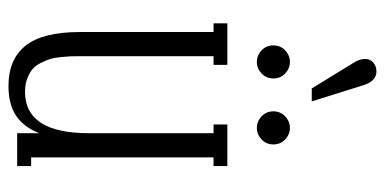

<svg xmlns="http://www.w3.org/2000/svg" viewBox="-242 -624 887 442"><g transform="rotate(90 201.0 -403.5)"><path d="M213.9 -678.2H184.1L123 -777.8Q116.2 -790 116.2 -800.8Q116.2 -812.5 124.5 -819.8Q132.8 -827.1 145 -827.1Q166 -827.1 175.8 -799.8ZM149.7 -562.7Q138.2 -551.8 123 -551.8Q107.9 -551.8 96.4 -562.7Q85 -573.7 85 -589.8Q85 -606 96.4 -616.9Q107.9 -627.9 123 -627.9Q138.2 -627.9 149.7 -616.9Q161.1 -606 161.1 -589.8Q161.1 -573.7 149.7 -562.7ZM301.5 -562.7Q290 -551.8 274.9 -551.8Q259.8 -551.8 248.3 -562.7Q236.8 -573.7 236.8 -589.8Q236.8 -606 248.3 -616.9Q259.8 -627.9 274.9 -627.9Q290 -627.9 301.5 -616.9Q313 -606 313 -589.8Q313 -573.7 301.5 -562.7ZM362.8 -483.9V-452.1H342.8V-32.2H362.8V0H287.1V-50.8Q272.9 -14.6 246.6 2.7Q220.2 20 178.2 20Q117.2 20 85.7 -19.3Q54.2 -58.6 54.2 -145V-452.1H34.2V-483.9H129.9V-452.1H109.9V-145Q109.9 -131.8 110.1 -124Q110.4 -116.2 111.8 -101.1Q113.3 -85.9 116.2 -76.4Q119.1 -66.9 125.2 -54.7Q131.3 -42.5 139.6 -35.4Q147.9 -28.3 161.4 -23.2Q174.8 -18.1 191.9 -18.1Q287.1 -18.1 287.1 -165V-452.1H267.1V-483.9Z"/></g></svg>

Font: Margherita Light
Style: Regular
Weight: 300
Designer: James Puckett
Foundry: Dunwich Type Founders
Version: Version 1.008;hotconv 1.0.109;makeotfexe 2.5.65596